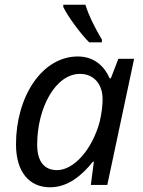

<svg xmlns="http://www.w3.org/2000/svg" viewBox="-20 -786 608 816"><path d="M193 10C268 10 328 -40 375 -99H379L366 0H436L550 -536H483L451 -453H446C425 -502 382 -546 311 -546C157 -546 48 -373 48 -173C48 -53 106 10 193 10ZM222 -63C169 -63 138 -99 138 -171C138 -328 216 -472 320 -472C379 -472 416 -428 416 -365C416 -337 412 -303 403 -266C371 -151 295 -63 222 -63ZM413 -606V-618C386 -663 358 -717 343 -766H249V-756C269 -715 322 -643 359 -606Z"/></svg>

Font: BC Sans
Style: Italic
Weight: 400
Italic angle: -12°
Designer: Monotype Design Team
Designer: Province of B.C.
Foundry: Monotype Imaging Inc.
Version: Version 2.000;GOOG;noto-source:20170915:90ef993387c0